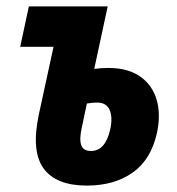

<svg xmlns="http://www.w3.org/2000/svg" viewBox="-20 -569 552 599"><path d="M251 10Q155 10 116 -43.5Q77 -97 101 -211L147 -423H43L70 -549H316L274 -354Q294 -357 318 -357Q379 -357 417 -330.5Q455 -304 468.5 -258.5Q482 -213 470 -156Q452 -72 394.5 -31Q337 10 251 10ZM235 -170Q227 -134 233.5 -116Q240 -98 264 -98Q309 -98 324 -166Q332 -203 322 -226Q312 -249 283 -249Q274 -249 266 -248Q258 -247 251 -246Z"/></svg>

Font: Noto Sans ExtraCondensed ExtraBold
Style: Italic
Weight: 800
Width: 2
Italic angle: -12°
Designer: Monotype Design Team
Foundry: Monotype Imaging Inc.
Version: Version 2.013; ttfautohint (v1.8.4.7-5d5b)